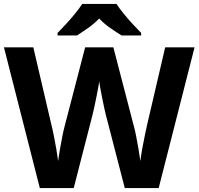

<svg xmlns="http://www.w3.org/2000/svg" viewBox="-20 -954 1007 974"><path d="M967 -714 785 0H613L516 -375Q513 -386 508.5 -408Q504 -430 498.5 -456Q493 -482 489 -505.5Q485 -529 483 -542Q482 -529 477.5 -505.5Q473 -482 468 -456.5Q463 -431 458 -408.5Q453 -386 450 -374L354 0H182L0 -714H149L240 -324Q246 -301 253 -266Q260 -231 266 -196Q272 -161 275 -137Q278 -162 284 -196.5Q290 -231 296.5 -263.5Q303 -296 308 -314L412 -714H555L659 -314Q664 -297 670.5 -264Q677 -231 683 -196Q689 -161 692 -137Q695 -162 701 -196.5Q707 -231 714.5 -266Q722 -301 727 -324L818 -714ZM571 -934Q585 -912 607.5 -884.5Q630 -857 654 -831Q678 -805 696 -787V-774H597Q571 -790 540 -811.5Q509 -833 483 -860Q457 -833 427 -812Q397 -791 371 -774H272V-787Q291 -806 314.5 -831.5Q338 -857 360.5 -884.5Q383 -912 397 -934Z"/></svg>

Font: Noto Sans Sundanese
Style: Regular
Weight: 400
Designer: Monotype Design Team (Regular), Sérgio L. Martins (other weights)
Foundry: Monotype Imaging Inc.
Version: Version 2.003